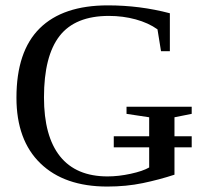

<svg xmlns="http://www.w3.org/2000/svg" viewBox="-20 -682 762 712"><path d="M690.9 -135.7H627V-34.2Q570.3 -15.6 509.3 -2.9Q448.2 9.8 377.9 9.8Q218.8 9.8 129.9 -76.2Q41 -162.1 41 -319.8Q41 -491.7 127.2 -576.9Q213.4 -662.1 379.9 -662.1Q499 -662.1 609.9 -632.8V-492.2H577.1L564 -573.2Q530.3 -597.2 483.2 -610.1Q436 -623 383.8 -623Q258.8 -623 200.9 -548.6Q143.1 -474.1 143.1 -320.8Q143.1 -176.8 202.6 -102.3Q262.2 -27.8 378.9 -27.8Q419.9 -27.8 464.8 -37.6Q509.8 -47.4 533.2 -61V-135.7H401.9V-176.8H533.2V-247.1L449.2 -259.8V-286.1H690.9V-259.8L627 -247.1V-176.8H690.9Z"/></svg>

Font: Tinos
Style: Regular
Weight: 400
Designer: Steve Matteson
Foundry: Monotype Imaging Inc.
Version: Version 1.23